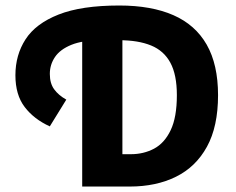

<svg xmlns="http://www.w3.org/2000/svg" viewBox="-20 -684 867 704"><path d="M281.4 0V-585.8H428.8V-118.6H459.7Q506.6 -118.6 544.9 -138.9Q583.2 -159.3 605.8 -206.7Q628.5 -254.1 628.5 -335.1Q628.5 -409.9 604.7 -454Q580.9 -498.1 533.8 -517.3Q486.7 -536.5 417.7 -536.5H351.1Q283.4 -536.5 241.9 -519.7Q200.3 -502.8 181.5 -474.8Q162.7 -446.8 162.7 -413Q162.7 -378.3 178.6 -356.6Q194.4 -334.8 223.1 -318.7L162.6 -220.6Q104.5 -247 70.5 -291.6Q36.5 -336.2 36.5 -408.1Q36.5 -482.3 73.7 -539.9Q110.9 -597.5 194.6 -630.6Q278.4 -663.8 417.3 -663.8Q535.1 -663.8 615.7 -628.4Q696.3 -593.1 737.9 -520.3Q779.5 -447.4 779.5 -335.1Q779.5 -220 738.8 -146Q698.2 -72 625.3 -36Q552.5 0 455.8 0Z"/></svg>

Font: Source Sans 3
Style: Regular
Weight: 200
Designer: Paul D. Hunt
Foundry: Adobe
Version: Version 3.046;hotconv 1.0.118;makeotfexe 2.5.65603